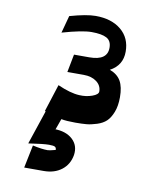

<svg xmlns="http://www.w3.org/2000/svg" viewBox="-86 -603 812 926"><g transform="rotate(10 320.0 -140.0)"><path d="M231 -11 212 42H204Q263 42 295.5 72Q328 102 321 149Q313 196 278 223Q243 250 190 250H95L118 138Q163 148 192 148Q196 148 205.5 146Q215 144 222 142L230 140Q230 129 223 125Q216 121 194 121Q167 121 94 132L150 -35Q147 -35 146 -36L189 -170Q252 -142 296 -140Q329 -138 358.5 -148.5Q388 -159 388 -174Q388 -203 363.5 -221.5Q339 -240 300 -240H220L237 -328H312Q400 -328 400 -390Q400 -424 376 -437Q352 -450 302 -450Q256 -450 159 -422L182 -507Q263 -530 308 -530Q386 -530 433 -491Q480 -452 480 -385Q480 -318 420 -286Q458 -272 474.5 -243Q491 -214 491 -164Q491 -121 479 -90.5Q467 -60 450 -44Q433 -28 405 -19Q377 -10 354.5 -8Q332 -6 300 -6Q256 -6 231 -11Z"/></g></svg>

Font: OpenDyslexic
Style: Bold
Weight: 800
Designer: Abbie Gonzalez
Version: Version 0.920;hotconv 1.0.109;makeotfexe 2.5.65596